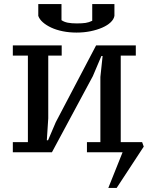

<svg xmlns="http://www.w3.org/2000/svg" viewBox="-20 -748 740 943"><path d="M43 -525H283V-475H217V-167L210 -59H216L254 -148L452 -525H647V-475H573V-50H678L686 -28L553 175H512L582 0H407V-50H473V-370L484 -473H478L436 -374L235 0H43V-50H117V-475H43ZM356 -588Q320 -588 288 -594.5Q256 -601 231.5 -612.5Q207 -624 190.5 -638.5Q174 -653 168 -670V-728H282V-649Q295 -640 313 -636.5Q331 -633 357 -633Q384 -633 400.5 -635.5Q417 -638 433 -646V-728H542V-670Q539 -653 523 -638Q507 -623 481.5 -612Q456 -601 424 -594.5Q392 -588 356 -588Z"/></svg>

Font: PT Serif Caption
Style: Regular
Weight: 400
Designer: A.Korolkova, O.Umpeleva, V.Yefimov
Foundry: ParaType Ltd
Version: Version 1.000W OFL